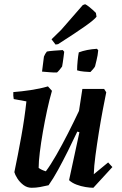

<svg xmlns="http://www.w3.org/2000/svg" viewBox="-20 -877 578 909"><path d="M130 12Q108 12 90.5 -1.5Q73 -15 62 -32.5Q51 -50 48 -62Q65 -143 81 -232Q97 -321 105 -397L45 -408Q42 -423 43 -441Q82 -444 125.5 -450.5Q169 -457 207 -468L226 -447Q214 -406 203 -355Q192 -304 183 -252.5Q174 -201 168.5 -156Q163 -111 163 -82Q177 -72 197 -66Q219 -95 246.5 -143Q274 -191 302 -246Q330 -301 354 -352L370 -456H473L483 -440Q476 -406 466.5 -356Q457 -306 448 -250Q439 -194 432 -141.5Q425 -89 424 -52L492 -108L512 -86L422 12Q407 12 385 8.5Q363 5 342 -3Q321 -11 307 -24L356 -251L346 -254Q325 -209 301.5 -162Q278 -115 255 -73Q232 -31 210 0Q189 5 169.5 8.5Q150 12 130 12ZM345 -544Q345 -564 347.5 -589Q350 -614 353 -629Q390 -643 439 -646L445 -639Q443 -615 437 -591.5Q431 -568 430 -563Q428 -558 420 -549Q412 -540 408 -536Q399 -536 378 -538Q357 -540 345 -544ZM179 -538 188 -609Q193 -622 202 -633Q211 -635 235 -637Q259 -639 277 -640L284 -632Q283 -623 281 -608Q279 -593 277 -579.5Q275 -566 274 -562Q271 -557 262.5 -547Q254 -537 250 -534Q238 -533 215.5 -535Q193 -537 179 -538ZM243 -666 224 -691 270 -736 372 -853 383 -857Q389 -855 404 -843Q419 -831 434 -816L437 -798Q427 -784 384 -753.5Q341 -723 255 -668Z"/></svg>

Font: Labrada SemiBold
Style: Italic
Weight: 600
Italic angle: -7°
Designer: Mercedes Jáuregui
Foundry: Omnibus-Type Team
Version: Version 1.000; ttfautohint (v1.8.4.7-5d5b)